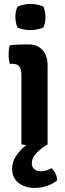

<svg xmlns="http://www.w3.org/2000/svg" viewBox="-20 -722 325 960"><path d="M153 5Q136 5 118.8 3.8Q101.5 2.5 87 0V-348Q87 -374 77.2 -388.5Q67.5 -403 42 -403H28.5Q23 -425 23 -448Q23 -459.5 24.2 -471.5Q25.5 -483.5 28.5 -495.5Q49.5 -498 70.2 -499Q91 -500 105 -500H122.5Q167 -500 192.5 -472Q218 -444 218 -395.5V0Q204.5 2.5 187.2 3.8Q170 5 153 5ZM154 217.5Q103.5 217.5 72 191.8Q40.5 166 40.5 121.5Q40.5 88 59.5 59.2Q78.5 30.5 105.2 8.2Q132 -14 155 -27.5Q172.5 -27.5 189.8 -20Q207 -12.5 218 0Q185.5 19 162.2 43Q139 67 139 94Q139 114 152 124.2Q165 134.5 184 134.5Q199 134.5 213 129.5Q227 124.5 237.5 119Q248.5 128.5 256.8 144.5Q265 160.5 266 179.5Q247.5 195.5 217.8 206.5Q188 217.5 154 217.5ZM132.5 -571.5Q115 -571.5 96 -575.2Q77 -579 67 -585.5Q57 -609 57 -637Q57 -665 67 -688.5Q78 -694.5 96.5 -698.5Q115 -702.5 132.5 -702.5Q149.5 -702.5 168.5 -698.5Q187.5 -694.5 197.5 -688.5Q202 -677 204.8 -663Q207.5 -649 207.5 -637Q207.5 -609 197.5 -585.5Q188 -579.5 168.8 -575.5Q149.5 -571.5 132.5 -571.5Z"/></svg>

Font: Signika SemiBold
Style: Regular
Weight: 600
Designer: Anna Giedry
Foundry: Anna Giedry
Version: Version 2.001